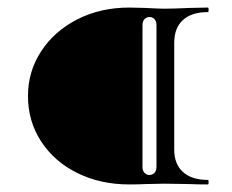

<svg xmlns="http://www.w3.org/2000/svg" viewBox="-20 -488 615 508"><path d="M54 -234Q54 -299 89 -352.5Q124 -406 185 -437Q246 -468 322 -468L365 -467Q401 -465 415 -465Q439 -465 481 -467L530 -468Q532 -468 532 -462Q532 -456 530 -456Q487 -456 464 -435Q441 -414 441 -375V-92Q441 -54 464 -33Q487 -12 530 -12Q532 -12 532 -6Q532 0 530 0Q499 0 481 -1L415 -2L365 -1Q349 0 322 0Q246 0 185 -30Q124 -60 89 -113.5Q54 -167 54 -234ZM375 -25Q383 -25 388.5 -30.5Q394 -36 394 -47V-421Q394 -432 388.5 -437.5Q383 -443 376 -443Q368 -443 362.5 -437.5Q357 -432 357 -421V-46Q357 -36 362.5 -30.5Q368 -25 375 -25Z"/></svg>

Font: Cormorant Unicase SemiBold
Style: Regular
Weight: 600
Designer: Christian Thalmann (Catharsis Fonts)
Foundry: Catharsis Fonts
Version: Version 4.000